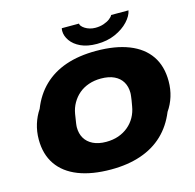

<svg xmlns="http://www.w3.org/2000/svg" viewBox="-125 -1013 1171 1154"><g transform="rotate(-15 460.5 -436.5)"><path d="M427 12Q308 12 224 -21Q140 -54 96 -118Q52 -182 52 -274Q52 -324 66 -369Q80 -414 105 -451Q137 -533 194.5 -588.5Q252 -644 333.5 -672Q415 -700 522 -700Q641 -700 725 -667Q809 -634 853 -570Q897 -506 897 -412Q897 -362 883 -317Q869 -272 843 -235Q810 -154 752.5 -99Q695 -44 613 -16Q531 12 427 12ZM441 -156Q483 -156 517.5 -168Q552 -180 579 -202.5Q606 -225 623 -255.5Q640 -286 646 -323Q650 -344 652 -357.5Q654 -371 655 -379.5Q656 -388 656.5 -393.5Q657 -399 657 -403Q657 -442 640 -471Q623 -500 589.5 -516Q556 -532 507 -532Q466 -532 431 -520Q396 -508 370 -486Q344 -464 326.5 -433.5Q309 -403 303 -367Q300 -345 297.5 -331.5Q295 -318 294 -309Q293 -300 292.5 -295Q292 -290 292 -286Q292 -247 309 -218Q326 -189 359.5 -172.5Q393 -156 441 -156ZM540 -739Q480 -739 439.5 -758Q399 -777 378 -807Q357 -837 357 -868Q357 -873 357.5 -877Q358 -881 359 -885H466Q466 -881 467.5 -877.5Q469 -874 472 -870Q479 -861 491.5 -853Q504 -845 520.5 -840Q537 -835 556 -835Q584 -835 607.5 -843Q631 -851 646.5 -863Q662 -875 666 -885H774Q768 -852 736.5 -818Q705 -784 654.5 -761.5Q604 -739 540 -739Z"/></g></svg>

Font: Archivo SemiExpanded Black
Style: Italic
Weight: 900
Width: 6
Italic angle: -10°
Designer: Hector Gatti
Foundry: Omnibus-Type
Version: Version 2.001